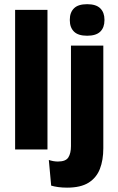

<svg xmlns="http://www.w3.org/2000/svg" viewBox="-20 -707 560 908"><path d="M51.5 0V-660.3H204.5V0ZM315.6 -82.2V-491.4H468.6V-82.2ZM392.1 -538Q349.5 -538 329.9 -557.6Q310.2 -577.3 310.2 -610.9V-614.3Q310.2 -648 329.9 -667.6Q349.5 -687.2 392.1 -687.2Q434.3 -687.2 454.2 -667.6Q474 -648 474 -614.3V-610.9Q474 -576.8 454.2 -557.4Q434.3 -538 392.1 -538ZM297.3 180.4Q275.1 180.4 255.7 177.8Q236.2 175.1 222 170.8L210.9 49.5Q221.1 52.9 231.9 54.9Q242.7 56.9 254 56.9Q291.1 56.9 303.3 37.3Q315.6 17.8 315.6 -16.3V-111.3H468.6V-6.1Q468.6 50.3 452.3 92.1Q435.9 133.9 398.6 157.2Q361.2 180.4 297.3 180.4Z"/></svg>

Font: Anek Latin Medium
Style: Regular
Weight: 500
Designer: Yesha Goshar
Foundry: Ek Type
Version: Version 1.003